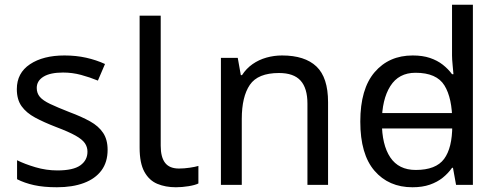

<svg xmlns="http://www.w3.org/2000/svg" viewBox="-20 -780 2100 810"><path d="M434 -148Q434 -96 408 -61Q382 -26 334 -8Q286 10 220 10Q164 10 123.5 1Q83 -8 52 -24V-104Q84 -88 129.5 -74.5Q175 -61 222 -61Q289 -61 319 -82.5Q349 -104 349 -140Q349 -160 338 -176Q327 -192 298.5 -208Q270 -224 217 -244Q165 -264 128 -284Q91 -304 71 -332Q51 -360 51 -404Q51 -472 106.5 -509Q162 -546 252 -546Q301 -546 343.5 -536.5Q386 -527 423 -510L393 -440Q359 -454 322 -464Q285 -474 246 -474Q192 -474 163.5 -456.5Q135 -439 135 -409Q135 -387 148 -371.5Q161 -356 191.5 -341.5Q222 -327 273 -307Q324 -288 360 -268Q396 -248 415 -219.5Q434 -191 434 -148Z M722 10Q678 10 643.5 -4.5Q609 -19 589 -55.5Q569 -92 569 -157V-714H658V-165Q658 -117 676.5 -93Q695 -69 735 -69Q757 -69 780.5 -72.5Q804 -76 817 -80V-6Q803 1 775.5 5.5Q748 10 722 10Z M1170 -546Q1266 -546 1315 -499.5Q1364 -453 1364 -349V0H1277V-343Q1277 -408 1248 -440Q1219 -472 1157 -472Q1068 -472 1034 -422Q1000 -372 1000 -278V0H912V-536H983L996 -463H1001Q1019 -491 1045.5 -509.5Q1072 -528 1104 -537Q1136 -546 1170 -546Z M1549 -238V-303H1925V-238ZM1720 10Q1620 10 1560 -59.5Q1500 -129 1500 -267Q1500 -405 1560.5 -475.5Q1621 -546 1721 -546Q1763 -546 1794 -535.5Q1825 -525 1848 -507Q1871 -489 1887 -467H1893Q1892 -480 1889.5 -505.5Q1887 -531 1887 -546V-760H1975V0H1904L1891 -72H1887Q1871 -49 1848 -30.5Q1825 -12 1793.5 -1Q1762 10 1720 10ZM1734 -63Q1819 -63 1853.5 -109.5Q1888 -156 1888 -250V-266Q1888 -366 1855 -419.5Q1822 -473 1733 -473Q1662 -473 1626.5 -416.5Q1591 -360 1591 -265Q1591 -169 1626.5 -116Q1662 -63 1734 -63Z"/></svg>

Font: hexutelugu05
Style: Book
Weight: 400
Designer: Jelle Bosma - Monotype Design Team
Foundry: Monotype Imaging Inc.
Version: Version 2.003